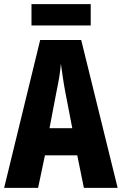

<svg xmlns="http://www.w3.org/2000/svg" viewBox="-20 -907 588 927"><path d="M385 0 353 -157H197L164 0H0L174 -714H372L548 0ZM295 -464Q288 -501 283 -536Q278 -571 274 -599Q272 -572 266.5 -537.5Q261 -503 253 -466L219 -288H329ZM418 -887V-784H132V-887Z"/></svg>

Font: Noto Sans Lao Looped ExtraCondensed ExtraBold
Style: Regular
Weight: 800
Width: 2
Designer: Mark Frömberg, Ben Mitchell
Foundry: The Fontpad Ltd
Version: Version 1.002; ttfautohint (v1.8.4.7-5d5b)